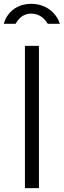

<svg xmlns="http://www.w3.org/2000/svg" viewBox="-26 -981 332 1001"><path d="M104 0H177V-742H104ZM286 -857C271 -906 221 -961 137 -961C57 -961 8 -911 -6 -857H55C67 -876 88 -910 137 -910C183 -910 209 -880 223 -857Z"/></svg>

Font: Cheyenne Sans Light
Style: Regular
Weight: 300
Designer: The Public Sans project authors (U.S. Web Design System), Libre Franklin designed by Pablo Impallari and Rodrigo Fuenzal
Foundry: The Cheyenne Sans Project Authors
Version: Version 2.007